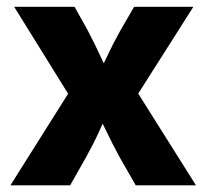

<svg xmlns="http://www.w3.org/2000/svg" viewBox="-20 -556 619 576"><path d="M11.2 0 219.2 -330.1 218.3 -220.2 22.5 -535.6H203.6L243.7 -463.9Q264.6 -423.8 282.7 -384.5Q300.8 -345.2 318.8 -307.1H262.7Q281.7 -344.7 300 -384.3Q318.4 -423.8 340.8 -463.9L382.3 -535.6H560.1L359.4 -219.7L360.8 -329.1L567.9 0H387.2L338.9 -84.5Q317.4 -124 298.6 -163.3Q279.8 -202.6 261.2 -239.7H314Q295.9 -202.6 278.1 -163.3Q260.3 -124 238.3 -84.5L190.4 0Z"/></svg>

Font: Inter 20pt ExtraBold
Style: Regular
Weight: 800
Version: Version 4.001;git-66647c0bb